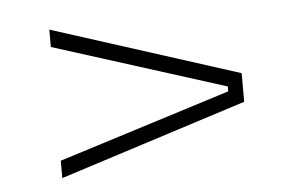

<svg xmlns="http://www.w3.org/2000/svg" viewBox="-34 -508 587 391"><g transform="rotate(-5 259.5 -312.0)"><path d="M431 -317 79 -428.5V-464L461.5 -341.5V-283L79 -160.5V-196L431 -307Z"/></g></svg>

Font: Anek Bangla
Style: Extra-light
Weight: 200
Designer: Sulekha Rajkumar (Bangla), Yesha Goshar (Latin)
Foundry: Ek Type
Version: Version 1.002;March 21, 2022;FontCreator 13.0.0.2683 64-bit